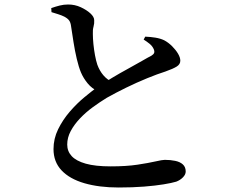

<svg xmlns="http://www.w3.org/2000/svg" viewBox="-20 -799 1040 854"><path d="M508 35Q421 35 355.5 16Q290 -3 254 -41Q218 -79 218 -136Q218 -182 238.5 -224Q259 -266 290.5 -302.5Q322 -339 356 -367Q390 -395 416 -414Q444 -432 479 -453Q514 -474 549 -493Q584 -512 611.5 -528Q639 -544 653 -551Q663 -557 665.5 -563.5Q668 -570 664 -580Q658 -594 645 -604.5Q632 -615 619 -623L626 -636Q650 -635 671.5 -631.5Q693 -628 710 -620Q729 -610 745.5 -593.5Q762 -577 772 -560Q782 -543 782 -529Q782 -513 766 -503Q750 -493 716 -481Q681 -470 634.5 -451Q588 -432 541 -409Q494 -386 455 -364Q424 -345 392.5 -322Q361 -299 335.5 -272Q310 -245 294.5 -216Q279 -187 279 -156Q279 -126 299 -104.5Q319 -83 361.5 -71Q404 -59 472 -59Q542 -59 591.5 -66.5Q641 -74 671.5 -81Q702 -88 713 -88Q738 -88 759.5 -83.5Q781 -79 793.5 -67.5Q806 -56 806 -36Q806 -23 794 -10.5Q782 2 764 9Q744 15 707.5 21Q671 27 620.5 31Q570 35 508 35ZM417 -392Q389 -405 370 -428Q351 -451 340 -477Q330 -501 321.5 -537Q313 -573 307 -611.5Q301 -650 296 -683Q294 -699 287.5 -708Q281 -717 266 -725Q254 -731 238 -736Q222 -741 209 -745L208 -763Q228 -770 246 -774.5Q264 -779 283 -779Q313 -779 339 -767Q365 -755 382 -739.5Q399 -724 399 -709Q400 -695 396 -680.5Q392 -666 393 -648Q393 -628 395.5 -603Q398 -578 402.5 -553.5Q407 -529 413 -511Q423 -484 439.5 -464.5Q456 -445 481 -433Z"/></svg>

Font: Noto Serif SC ExtraLight SemiBold
Style: Regular
Weight: 600
Version: Version 2.002-H1;hotconv 1.1.0;makeotfexe 2.6.0